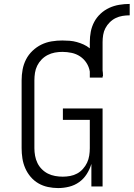

<svg xmlns="http://www.w3.org/2000/svg" viewBox="-20 -949 680 977"><path d="M276 8Q250 8 224 2.5Q198 -3 175.5 -16Q153 -29 136 -49Q119 -69 108.5 -93Q98 -117 94 -143Q90 -169 90 -195V-540Q90 -568 95 -595Q100 -622 112.5 -646.5Q125 -671 145.5 -690.5Q166 -710 190.5 -722Q215 -734 242.5 -738.5Q270 -743 297 -743Q316 -743 334.5 -741.5Q353 -740 371 -735Q389 -730 405.5 -722.5Q422 -715 437 -703V-735Q437 -762 442 -788Q447 -814 459.5 -837.5Q472 -861 492 -879.5Q512 -898 536 -909Q560 -920 586.5 -924.5Q613 -929 640 -929V-871Q621 -871 603 -868Q585 -865 568.5 -857Q552 -849 538.5 -835.5Q525 -822 516.5 -806Q508 -790 505 -771.5Q502 -753 502 -735V-591Q503 -584 503.5 -577.5Q504 -571 504 -564Q504 -563 504 -562.5Q504 -562 504 -561H502V-554H437V-585Q433 -609 420 -629Q407 -649 387.5 -662Q368 -675 344.5 -680Q321 -685 297 -685Q278 -685 259 -681.5Q240 -678 222.5 -669Q205 -660 191.5 -646Q178 -632 169.5 -615Q161 -598 158 -578.5Q155 -559 155 -540V-195Q155 -176 158.5 -156.5Q162 -137 170.5 -119.5Q179 -102 193 -88Q207 -74 224 -65.5Q241 -57 260.5 -53.5Q280 -50 299 -50Q318 -50 337 -53.5Q356 -57 372.5 -66Q389 -75 402 -89.5Q415 -104 423 -121Q431 -138 434 -157Q437 -176 437 -195V-339H300V-397H502V0H445V-115Q437 -88 421.5 -63.5Q406 -39 383 -22.5Q360 -6 332 1Q304 8 276 8Z"/></svg>

Font: Iosevka Curly Slab LtEx
Style: Regular
Weight: 300
Width: 7
Monospace: yes
Designer: Belleve Invis
Foundry: Belleve Invis
Version: Version 11.1.0; ttfautohint (v1.8.3)